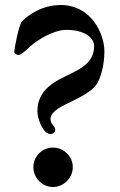

<svg xmlns="http://www.w3.org/2000/svg" viewBox="-20 -727 477 765"><path d="M37 -519C37 -514 48 -508 54 -508C63 -508 80 -523 99 -541C130 -569 194 -608 245 -608C314 -608 355 -578 355 -544C355 -483 311 -457 257 -431C198 -403 129 -370 129 -283C129 -254 152 -193 180 -193C194 -193 200 -201 200 -210C200 -218 194 -225 190 -230C185 -236 181 -244 181 -253C181 -267 191 -287 243 -312C289 -334 341 -359 362 -387C380 -410 396 -466 396 -522C396 -592 344 -707 222 -707C147 -707 92 -667 67 -641C56 -629 37 -537 37 -519ZM113 -61C113 -18 148 18 191 18C234 18 270 -18 270 -61C270 -104 234 -139 191 -139C148 -139 113 -104 113 -61Z"/></svg>

Font: Monomakh Unicode
Style: Regular
Weight: 400
Version: Version 1.2